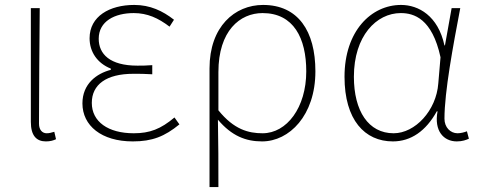

<svg xmlns="http://www.w3.org/2000/svg" viewBox="-20 -560 1944 778"><path d="M166 13C184 13 197 9 207 4L200 -26C187 -22 179 -20 169 -20C152 -20 138 -33 138 -59C138 -217 140 -368 141 -527H105V-66C105 -10 128 13 166 13Z M518 13C597 13 647 -7 707 -56L687 -84C631 -37 587 -20 522 -20C418 -20 352 -67 352 -143C352 -217 410 -261 521 -261C546 -261 566 -261 597 -259V-296C570 -294 557 -294 537 -294C425 -294 380 -341 380 -403C380 -474 445 -507 522 -507C577 -507 621 -487 667 -452L685 -480C639 -516 588 -540 524 -540C424 -540 343 -494 343 -405C343 -350 374 -304 429 -282V-277C371 -262 314 -220 314 -141C314 -51 391 13 518 13Z M829 198H865C865 92 865 31 863 -75C919 -9 976 13 1042 13C1152 13 1258 -92 1258 -271C1258 -434 1188 -540 1046 -540C931 -540 829 -452 829 -283ZM1044 -20C987 -20 928 -35 865 -113V-268C865 -435 952 -507 1044 -507C1170 -507 1221 -405 1221 -271C1221 -124 1142 -20 1044 -20Z M1572 13C1645 13 1706 -29 1750 -109H1753C1738 -29 1778 13 1831 13C1854 13 1869 7 1880 2L1872 -28C1862 -24 1847 -20 1834 -20C1805 -20 1781 -44 1781 -79C1781 -188 1816 -375 1845 -527H1810L1783 -376H1781C1755 -496 1676 -540 1605 -540C1484 -540 1376 -434 1376 -249C1376 -74 1458 13 1572 13ZM1575 -20C1473 -20 1414 -110 1414 -249C1414 -414 1505 -507 1604 -507C1657 -507 1731 -485 1765 -328L1756 -222C1748 -112 1662 -20 1575 -20Z"/></svg>

Font: Noto Sans T Chinese Thin
Style: Regular
Weight: 100
Designer: Ryoko NISHIZUKA (kana & ideographs); Paul D. Hunt (Latin, Greek & Cyrillic); Wenlong ZHANG (bopomofo); Sandoll Communica
Foundry: Adobe Systems Incorporated
Version: Version 1.000;PS 1;hotconv 1.0.78;makeotf.lib2.5.61930